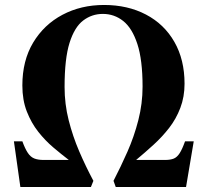

<svg xmlns="http://www.w3.org/2000/svg" viewBox="-20 -753 835 773"><path d="M62 0 36 -184H70Q81 -154 92 -137.5Q103 -121 118 -115Q133 -109 156 -109H257Q227 -132 194.5 -159.5Q162 -187 134 -222.5Q106 -258 88 -304Q70 -350 70 -409Q70 -509 113.5 -581.5Q157 -654 231.5 -693.5Q306 -733 399 -733Q494 -733 567.5 -694.5Q641 -656 682 -584.5Q723 -513 723 -416Q723 -363 706 -318.5Q689 -274 661 -238Q633 -202 598.5 -170.5Q564 -139 528 -109H644Q666 -109 679.5 -114.5Q693 -120 703.5 -136.5Q714 -153 725 -184H760L729 0H446L437 -25Q466 -81 493 -142Q520 -203 537 -269.5Q554 -336 554 -404Q554 -512 533 -576Q512 -640 476 -668.5Q440 -697 394 -697Q350 -697 315 -670.5Q280 -644 260 -580.5Q240 -517 240 -403Q240 -334 256.5 -269Q273 -204 299 -143.5Q325 -83 356 -25L346 0Z"/></svg>

Font: Libre Bodoni SemiBold
Style: Regular
Weight: 600
Designer: Pablo Impallari, Rodrigo Fuenzalida
Foundry: Impallari Type
Version: Version 2.005;gftools[0.9.23]